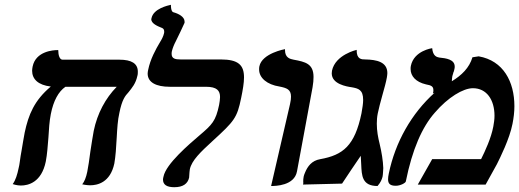

<svg xmlns="http://www.w3.org/2000/svg" viewBox="-20 -770 2166 801"><path d="M478 -299C489 -354 502 -370 516 -385C531 -404 546 -421 553 -453C555 -459 555 -466 555 -471C555 -505 529 -521 478 -521H241C229 -521 223 -539 223 -561H219C204 -561 129 -557 116 -492C115 -486 114 -480 114 -475C114 -440 139 -415 192 -409C123 -351 99 -292 83 -217C79 -194 74 -168 70 -142C69 -135 67 -125 66 -119C63 -102 62 -85 58 -70C52 -41 45 -18 33 -2C33 -2 50 4 67 4C98 4 153 -9 171 -96C177 -127 179 -161 182 -196C184 -230 186 -264 192 -294C203 -350 224 -388 253 -408H467C420 -360 386 -297 371 -224C367 -203 362 -170 357 -138C353 -106 348 -73 344 -53C339 -29 332 -12 323 -1C323 -1 341 3 356 3C386 3 440 -8 457 -88C462 -116 465 -156 467 -197C469 -233 471 -269 478 -299Z M697 -556C700 -569 707 -586 713 -597C719 -608 749 -672 750 -675V-680C750 -700 725 -713 703 -719C700 -720 693 -724 693 -750C680 -747 620 -734 612 -694C612 -692 611 -691 611 -690C611 -672 637 -661 652 -655C658 -653 665 -650 665 -638C665 -635 665 -633 664 -630C662 -620 654 -604 648 -595C629 -563 607 -523 598 -478C597 -473 596 -468 596 -463C596 -426 632 -408 688 -408H839C885 -408 898 -392 898 -365C898 -355 896 -344 894 -332C880 -265 865 -250 812 -205C770 -169 672 -86 662 -33C661 -29 660 -25 660 -21C660 0 675 11 707 11C743 11 763 -3 769 -29C769 -32 770 -38 770 -44C770 -49 771 -55 772 -64C780 -101 817 -136 866 -181C958 -265 969 -278 986 -361C993 -395 998 -424 998 -447C998 -498 975 -522 901 -522H733C712 -522 696 -525 696 -545C696 -548 696 -552 697 -556Z M1111 6C1129 6 1208 5 1219 -55C1241 -171 1262 -289 1284 -406C1287 -423 1288 -437 1288 -449C1288 -504 1254 -512 1205 -521C1191 -524 1169 -528 1169 -561V-565C1169 -565 1073 -548 1062 -493C1061 -489 1061 -484 1061 -480C1061 -445 1094 -417 1146 -409C1176 -403 1194 -397 1194 -367C1194 -359 1193 -349 1190 -336Z M1556 -297C1560 -316 1567 -344 1575 -372C1583 -400 1591 -429 1594 -447C1595 -454 1596 -460 1596 -465C1596 -512 1551 -521 1504 -522C1489 -522 1467 -522 1468 -562C1468 -562 1379 -542 1365 -475C1365 -471 1364 -467 1364 -464C1364 -419 1426 -409 1447 -406C1475 -401 1495 -396 1495 -353C1495 -338 1492 -320 1488 -297C1460 -162 1411 -123 1316 -106C1280 -100 1263 -75 1253 -51C1250 -44 1248 -39 1247 -34C1245 -26 1245 -18 1245 -10C1246 -8 1246 -6 1244 0L1407 -4C1432 -42 1459 -82 1485 -120C1486 -109 1486 -96 1487 -83C1489 -38 1490 6 1555 6C1568 -9 1573 -21 1576 -33C1578 -43 1578 -57 1579 -69C1578 -99 1572 -136 1564 -169C1557 -197 1552 -224 1552 -254C1552 -268 1553 -282 1556 -297Z M1951 -531C1938 -487 1906 -456 1865 -431C1865 -437 1866 -445 1867 -452C1868 -457 1870 -461 1871 -465L1870 -464C1873 -470 1875 -476 1876 -483C1877 -487 1877 -490 1877 -492C1877 -522 1842 -527 1812 -530C1802 -532 1786 -536 1783 -569C1783 -569 1707 -559 1694 -495C1693 -491 1693 -486 1693 -482C1693 -453 1714 -428 1757 -418C1780 -414 1788 -409 1788 -394C1788 -390 1788 -386 1786 -380L1793 -383C1697 -297 1629 -177 1602 -46C1600 -37 1599 -29 1599 -22C1599 -5 1606 5 1631 5C1651 5 1672 -7 1673 -13C1700 -147 1741 -240 1794 -300C1849 -364 1912 -402 1953 -402C2010 -402 2043 -354 2043 -287C2043 -273 2041 -258 2038 -242C2029 -194 2004 -140 1987 -106H1783L1723 0H2006C2021 -27 2038 -58 2053 -85C2066 -111 2106 -191 2118 -253C2123 -278 2126 -303 2126 -327C2126 -429 2080 -517 1977 -535Z"/></svg>

Font: Libertinus Serif
Style: Bold Italic
Weight: 700
Italic angle: -12°
Designer: Philipp H. Poll, Khaled Hosny
Foundry: Caleb Maclennan
Version: Version 7.050;RELEASE